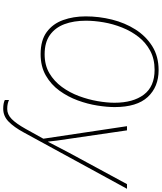

<svg xmlns="http://www.w3.org/2000/svg" viewBox="74 -839 1008 1196"><g transform="rotate(90 578.0 -241.0)"><path d="M317 10Q231 10 179.5 -28Q128 -66 105 -130Q82 -194 82 -271Q82 -354 102 -434.5Q122 -515 163.5 -580.5Q205 -646 268 -685.5Q331 -725 417 -725Q521 -725 584 -657.5Q647 -590 647 -451Q647 -404 637.5 -343.5Q628 -283 605.5 -221.5Q583 -160 545 -107.5Q507 -55 450.5 -22.5Q394 10 317 10ZM318 -15Q386 -15 436 -44.5Q486 -74 521.5 -122.5Q557 -171 578.5 -229Q600 -287 610 -345Q620 -403 620 -450Q620 -566 569.5 -633Q519 -700 415 -700Q347 -700 296 -672.5Q245 -645 209.5 -599.5Q174 -554 151.5 -497.5Q129 -441 119 -382.5Q109 -324 109 -272Q109 -196 130.5 -138.5Q152 -81 198 -48Q244 -15 318 -15ZM657 243Q623 243 603 233V207Q614 212 627 215Q640 218 659 218Q693 218 721.5 190Q750 162 783 103L844 -7L766 -528H792L844 -172Q851 -126 855.5 -93Q860 -60 862 -37H864Q875 -59 892 -91.5Q909 -124 932 -168L1127 -528H1156L805 115Q772 176 737.5 209.5Q703 243 657 243Z"/></g></svg>

Font: Noto Sans Disp Thin
Style: Italic
Weight: 100
Italic angle: -12°
Designer: Monotype Design Team
Foundry: Monotype Imaging Inc.
Version: Version 2.000;GOOG;noto-source:20170915:90ef993387c0